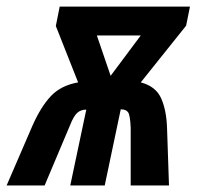

<svg xmlns="http://www.w3.org/2000/svg" viewBox="-72 -565 599 585"><path d="M-51.8 0 26.9 -182.1Q52.7 -240.2 83.3 -272.5Q113.8 -304.7 166 -314L98.1 -485.8L109.9 -544.9H506.8L495.1 -486.8L356.9 -314Q403.3 -301.8 419.4 -264.6Q435.5 -227.5 437 -173.8L442.9 0H326.2V-175.8Q324.7 -212.9 318.6 -222.4Q312.5 -231.9 295.9 -231.9L247.1 0H142.1L190.9 -231Q173.8 -231 163.1 -220.9Q152.3 -210.9 142.1 -185.1L64 0ZM265.1 -334 356.9 -457H223.1Z"/></svg>

Font: Open Sans Condensed
Style: Bold Italic
Weight: 700
Width: 3
Italic angle: -12°
Designer: Monotype Design Team
Foundry: Monotype Imaging Inc.
Version: Version 3.003; ttfautohint (v1.8.4)